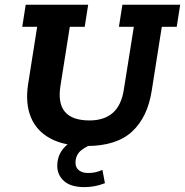

<svg xmlns="http://www.w3.org/2000/svg" viewBox="-20 -603 776 806"><path d="M342.1 10Q251.2 10 192.4 -21.3Q133.6 -52.6 109.7 -110.7Q85.8 -168.8 97.8 -248.6L136 -490.4H73.4L87.9 -583H350.1L335.6 -490.4H273L234.1 -244.8Q221.8 -170.5 252.4 -133.9Q282.9 -97.4 355.7 -97.4Q417.2 -97.4 453.4 -129.1Q489.7 -160.7 499.9 -227.3L541.8 -490.4H479.2L493.8 -583H736.4L721.8 -490.4H659.2L617 -222.8Q600 -111.6 534.6 -50.8Q469.2 10 342.1 10ZM334.6 182.5Q277.3 182.5 248.8 157.1Q220.4 131.7 220.4 93.1Q220.4 42.6 257.3 8.7Q294.2 -25.2 347.7 -37.2L378.7 0Q346.2 8 321.6 27.4Q297 46.9 297 80Q297 101.3 311.8 112.3Q326.5 123.2 349.7 123.2Q366.5 123.2 380.1 120.2Q393.8 117.2 410 110.2L420.5 166Q396.2 175.3 375.3 178.9Q354.4 182.5 334.6 182.5Z"/></svg>

Font: Rokkitt SemiBold
Style: Italic
Weight: 600
Italic angle: -9°
Designer: Vernon Adams
Foundry: Vernon Adams
Version: Version 3.103